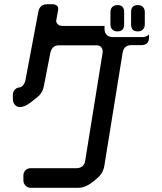

<svg xmlns="http://www.w3.org/2000/svg" viewBox="-20 -787 768 911"><path d="M476 -664H277Q261 -664 253 -673Q245 -682 247 -691L256 -740Q258 -754 249.5 -760.5Q241 -767 226 -767H204Q169 -767 162 -732L101 -408Q98 -393 89.5 -382.5Q81 -372 71 -372Q61 -372 51 -362Q41 -352 41 -338V-316Q41 -301 50.5 -290Q60 -279 74 -279Q98 -279 127 -302L156 -325Q183 -346 189 -383L219 -537Q227 -572 260 -572H439Q455 -572 462 -560.5Q469 -549 467 -538L384 -23Q381 -6 370 2.5Q359 11 343 11H125Q111 11 101 21Q91 31 91 46V69Q91 83 101 93.5Q111 104 125 104H353Q388 104 429 69L442 58Q469 35 475 0L562 -538Q565 -556 576 -564.5Q587 -573 603 -573H652Q668 -573 677.5 -582Q687 -591 687 -608V-624Q686 -623 686 -623Q686 -623 685 -622Q674 -611 656 -611H515Q497 -611 486.5 -621.5Q476 -632 476 -650ZM634 -638Q649 -638 658 -647Q667 -656 667 -671V-730Q667 -745 658 -754Q649 -763 634 -763Q602 -763 602 -730V-671Q602 -638 634 -638ZM537 -638Q569 -638 569 -671V-730Q569 -763 537 -763Q522 -763 513 -754Q504 -745 504 -730V-671Q504 -656 513 -647Q522 -638 537 -638Z"/></svg>

Font: WD-XL Lubrifont TC
Style: Regular
Weight: 400
Designer: [WD-XL Lubrifont] Copyright 2020-2022 (c) NightFurySL2001, Skr-ZERO; [ZCOOL QingKe HuangYou] Copyright 2018-2022 (c) The
Version: Version 2.001;hotconv 1.1.1;makeotfexe 2.6.0